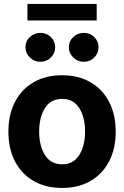

<svg xmlns="http://www.w3.org/2000/svg" viewBox="-20 -929 621 960"><path d="M290 10.7Q207.5 10.7 147.2 -24.7Q86.9 -60.1 54.4 -123.3Q22 -186.5 22 -270.5Q22 -355 54.4 -418.5Q86.9 -481.9 147.2 -517.3Q207.5 -552.7 290 -552.7Q373 -552.7 433.3 -517.3Q493.7 -481.9 526.1 -418.5Q558.6 -355 558.6 -270.5Q558.6 -186.5 526.1 -123.3Q493.7 -60.1 433.3 -24.7Q373 10.7 290 10.7ZM291 -107.4Q347.2 -107.4 376.2 -153.8Q405.3 -200.2 405.3 -271.5Q405.3 -342.8 376.2 -388.7Q347.2 -434.6 291 -434.6Q233.9 -434.6 204.8 -388.7Q175.8 -342.8 175.8 -271.5Q175.8 -200.2 204.8 -153.8Q233.9 -107.4 291 -107.4ZM182.1 -620.1Q151.4 -620.1 129.2 -641.6Q106.9 -663.1 107.4 -692.4Q106.9 -722.7 129.2 -743.7Q151.4 -764.6 182.1 -764.6Q212.9 -764.6 234.4 -743.7Q255.9 -722.7 255.9 -692.4Q255.9 -663.1 234.4 -641.6Q212.9 -620.1 182.1 -620.1ZM398.9 -620.1Q368.2 -620.1 346.2 -641.6Q324.2 -663.1 324.2 -692.4Q324.2 -722.7 346.2 -743.7Q368.2 -764.6 398.9 -764.6Q430.2 -764.6 451.4 -743.7Q472.7 -722.7 472.7 -692.4Q472.7 -663.1 451.4 -641.6Q430.2 -620.1 398.9 -620.1ZM463.4 -909.2V-826.7H117.2V-909.2Z"/></svg>

Font: Inter Tight
Style: Bold
Weight: 700
Designer: Rasmus Andersson
Foundry: rsms
Version: Version 3.004; ttfautohint (v1.8.4.7-5d5b)